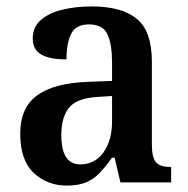

<svg xmlns="http://www.w3.org/2000/svg" viewBox="-20 -568 587 598"><path d="M188 10Q127 10 85 -29.5Q43 -69 43 -152Q43 -232 95 -270.5Q147 -309 252 -313L329 -316V-374Q329 -429 315 -460.5Q301 -492 257 -492Q216 -492 201.5 -462.5Q187 -433 187 -383Q134 -383 108 -398.5Q82 -414 82 -448Q82 -483 106.5 -505Q131 -527 173 -537.5Q215 -548 266 -548Q359 -548 406 -509.5Q453 -471 453 -376V-119Q453 -78 465.5 -63Q478 -48 510 -48H513V0H355L337 -77H329Q309 -49 290.5 -29.5Q272 -10 248 0Q224 10 188 10ZM230 -56Q275 -56 302 -93Q329 -130 329 -191V-269L282 -266Q219 -262 195 -232.5Q171 -203 171 -147Q171 -56 230 -56Z"/></svg>

Font: Noto Serif Myanmar SemiCondensed SemiBold
Style: Regular
Weight: 600
Width: 4
Designer: Ben Mitchell and the Monotype Design Team
Foundry: Monotype Imaging Inc.
Version: Version 2.106; ttfautohint (v1.8.4.7-5d5b)